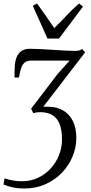

<svg xmlns="http://www.w3.org/2000/svg" viewBox="-22 -828 522 1098"><path d="M116.5 250Q82 250 51.2 243.5Q20.5 237 -2 227L4 192Q29 200.5 54.2 204.5Q79.5 208.5 103.5 208.5Q153 208.5 194.5 189.2Q236 170 267 136.5Q298 103 315.2 60Q332.5 17 332.5 -31Q332.5 -86 318.2 -120.2Q304 -154.5 276.5 -170.5Q249 -186.5 209 -186.5Q199 -186.5 189.2 -185.5Q179.5 -184.5 168.5 -180.5L156 -206.5L306 -403L376 -481.5Q352 -481.5 322.5 -481.5Q293 -481.5 262.8 -481.5Q232.5 -481.5 204.8 -481.5Q177 -481.5 156 -481.5Q137 -481.5 123.5 -473.5Q110 -465.5 101.2 -444.5Q92.5 -423.5 86.5 -384.5H61Q61 -397 61.2 -413.8Q61.5 -430.5 62.5 -447.5Q64 -480 73.8 -502.5Q83.5 -525 101.8 -537Q120 -549 147.5 -549Q175 -549 210 -547.2Q245 -545.5 281.2 -543Q317.5 -540.5 350 -538.8Q382.5 -537 404 -537Q420 -537 429 -538.8Q438 -540.5 447 -548L465 -529L225.5 -217.5Q232 -217.5 238.5 -217.5Q245 -217.5 253 -217.5Q303 -217.5 339.2 -196.2Q375.5 -175 395 -135.2Q414.5 -95.5 414.5 -39.5Q414.5 15 393 67Q371.5 119 332 160Q292.5 201 237.8 225.5Q183 250 116.5 250ZM249.5 -607.5 165.5 -795 190 -808Q213.5 -775 238 -740.2Q262.5 -705.5 288.5 -667.5Q324 -702 356.2 -736.8Q388.5 -771.5 430 -808L452.5 -790.5L315.5 -607.5Z"/></svg>

Font: Merriweather 60pt Light
Style: Italic
Weight: 300
Italic angle: -7.8°
Version: Version 2.101